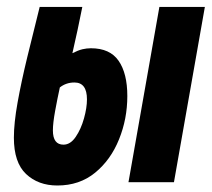

<svg xmlns="http://www.w3.org/2000/svg" viewBox="-20 -538 626 567"><path d="M149.4 9.8Q92.8 9.8 56.9 -24.2Q21 -58.1 21 -131.3Q21 -174.8 32 -235.8Q43 -296.9 60.5 -369.1Q78.1 -441.4 97.2 -517.6H223.1Q216.3 -483.4 209 -449.2Q201.2 -415 193.8 -380.9Q210.9 -389.6 223.6 -392.6Q236.3 -395.5 248.5 -395.5Q304.7 -395.5 330.3 -358.4Q356 -321.3 356 -254.4Q356 -187 331.5 -126.5Q307.1 -65.9 261 -28.1Q214.8 9.8 149.4 9.8ZM359.4 0 450.7 -517.6H585L493.7 0ZM156.7 -279.8Q149.4 -246.6 142.8 -210.4Q136.2 -174.3 136.2 -152.8Q136.2 -110.8 167.5 -110.8Q188 -110.8 203.6 -133.8Q219.2 -156.7 228 -188.2Q236.8 -219.7 236.8 -244.6Q236.8 -294.4 199.7 -294.4Q175.3 -294.4 156.7 -279.8Z"/></svg>

Font: CaskaydiaCove NF
Style: Bold Italic
Weight: 700
Italic angle: -10°
Designer: Aaron Bell
Foundry: Saja Typeworks
Version: Version 2111.001; VTT 6.35;Nerd Fonts 3.2.1